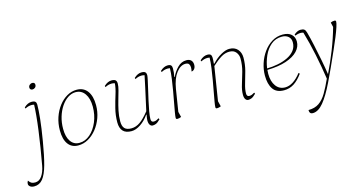

<svg xmlns="http://www.w3.org/2000/svg" viewBox="-172 -1014 3149 1678"><g transform="rotate(-15 1402.5 -175.0)"><path d="M-32 258Q-56 258 -69.5 247.5Q-83 237 -83 223Q-83 207 -74 195Q-63 212 -50.5 219.5Q-38 227 -16 227Q21 227 45.5 191.5Q70 156 80 101Q94 25 106.5 -53Q119 -131 128.5 -202.5Q138 -274 143.5 -333.5Q149 -393 150 -432Q139 -435 128 -435Q112 -435 97.5 -431Q83 -427 69 -419L65 -430Q83 -447 100 -454.5Q117 -462 133 -462Q159 -462 168 -452.5Q177 -443 177 -426Q177 -380 169 -301Q161 -222 141 -103Q120 24 98 103.5Q76 183 45.5 220.5Q15 258 -32 258ZM172 -564Q160 -564 154 -570.5Q148 -577 148 -586Q148 -602 159.5 -611Q171 -620 181 -620Q206 -620 206 -598Q206 -582 195 -573Q184 -564 172 -564Z M432 12Q373 12 341 -31.5Q309 -75 309 -156Q309 -218 327.5 -273Q346 -328 378.5 -370.5Q411 -413 453 -437.5Q495 -462 542 -462Q604 -462 638 -416.5Q672 -371 672 -289Q672 -229 652.5 -175Q633 -121 599.5 -79Q566 -37 523 -12.5Q480 12 432 12ZM447 -7Q500 -7 544 -45Q588 -83 614.5 -146Q641 -209 641 -283Q641 -357 610.5 -400.5Q580 -444 528 -444Q491 -444 457 -421.5Q423 -399 396.5 -359.5Q370 -320 355 -269.5Q340 -219 340 -162Q340 -89 368.5 -48Q397 -7 447 -7Z M914 12Q861 12 836.5 -15.5Q812 -43 812 -94Q812 -158 827.5 -219Q843 -280 860 -333.5Q877 -387 880 -430Q866 -435 852 -435Q836 -435 821.5 -431Q807 -427 793 -419L789 -430Q807 -447 824 -454.5Q841 -462 857 -462Q884 -462 894 -452Q904 -442 904 -422Q904 -396 894 -360Q884 -324 871.5 -281Q859 -238 849 -191Q839 -144 839 -96Q839 -52 858 -32Q877 -12 919 -12Q960 -12 998 -38.5Q1036 -65 1082 -123Q1091 -165 1103 -218Q1115 -271 1127 -326.5Q1139 -382 1149 -431Q1136 -435 1123 -435Q1107 -435 1092.5 -431Q1078 -427 1064 -419L1060 -430Q1078 -447 1095 -454.5Q1112 -462 1128 -462Q1154 -462 1163 -452.5Q1172 -443 1172 -426Q1172 -415 1164.5 -381Q1157 -347 1146.5 -301.5Q1136 -256 1125 -207.5Q1114 -159 1106.5 -116Q1099 -73 1099 -47Q1099 -19 1122 -19Q1136 -19 1146.5 -23.5Q1157 -28 1170 -36L1175 -25Q1150 0 1134.5 6Q1119 12 1105 12Q1090 12 1080 -2Q1070 -16 1070 -44Q1070 -57 1077 -94H1073Q1040 -46 996.5 -17Q953 12 914 12Z M1327 12Q1315 12 1315 0Q1315 -14 1321 -49Q1327 -84 1336 -132Q1345 -180 1354.5 -234Q1364 -288 1371 -339.5Q1378 -391 1379 -433Q1370 -435 1360 -435Q1344 -435 1329.5 -431Q1315 -427 1301 -419L1297 -430Q1315 -447 1332 -454.5Q1349 -462 1365 -462Q1388 -462 1396 -452.5Q1404 -443 1404 -426Q1404 -405 1402.5 -389.5Q1401 -374 1396 -348H1400Q1420 -392 1454.5 -427.5Q1489 -463 1535 -463Q1563 -463 1577.5 -448Q1592 -433 1592 -407Q1592 -384 1580.5 -370Q1569 -356 1554 -356Q1559 -374 1559 -392Q1559 -409 1551 -422Q1543 -435 1519 -435Q1474 -435 1436 -385.5Q1398 -336 1383 -245L1351 -45L1363 4Q1355 8 1345 10Q1335 12 1327 12Z M1686 12Q1674 12 1674 0Q1674 -14 1680 -49Q1686 -84 1695 -132Q1704 -180 1713.5 -234Q1723 -288 1730 -339.5Q1737 -391 1738 -433Q1729 -435 1719 -435Q1703 -435 1688.5 -431Q1674 -427 1660 -419L1656 -430Q1674 -447 1691 -454.5Q1708 -462 1724 -462Q1747 -462 1755 -452.5Q1763 -443 1763 -426Q1763 -411 1762.5 -401Q1762 -391 1760 -371H1765Q1803 -413 1846.5 -437.5Q1890 -462 1922 -462Q1971 -462 1997.5 -432Q2024 -402 2024 -356Q2024 -296 2009 -239.5Q1994 -183 1979 -134Q1964 -85 1964 -47Q1964 -19 1987 -19Q2001 -19 2011.5 -23.5Q2022 -28 2035 -36L2040 -25Q2015 0 1999.5 6Q1984 12 1970 12Q1955 12 1945 -2Q1935 -16 1935 -44Q1935 -85 1950.5 -134Q1966 -183 1981.5 -238.5Q1997 -294 1997 -354Q1997 -387 1977 -412.5Q1957 -438 1917 -438Q1878 -438 1841.5 -415.5Q1805 -393 1759 -351L1710 -45L1722 4Q1714 8 1704 10Q1694 12 1686 12Z M2294 12Q2225 12 2194.5 -33Q2164 -78 2164 -155Q2164 -209 2181.5 -263.5Q2199 -318 2231.5 -363Q2264 -408 2308.5 -435Q2353 -462 2406 -462Q2457 -462 2484 -437Q2511 -412 2511 -371Q2511 -324 2475 -285.5Q2439 -247 2369 -223.5Q2299 -200 2198 -198Q2196 -180 2196 -162Q2196 -94 2226.5 -52Q2257 -10 2310 -10Q2382 -10 2454 -102L2463 -93Q2426 -41 2385 -14.5Q2344 12 2294 12ZM2394 -446Q2337 -446 2296 -411.5Q2255 -377 2231 -323Q2207 -269 2199 -211Q2249 -212 2297.5 -221.5Q2346 -231 2386.5 -250.5Q2427 -270 2451 -300.5Q2475 -331 2475 -374Q2475 -408 2452.5 -427Q2430 -446 2394 -446Z M2484 270Q2454 270 2454 234Q2512 234 2550.5 207.5Q2589 181 2618.5 131Q2648 81 2680 10Q2664 -99 2640 -214.5Q2616 -330 2586 -431Q2574 -435 2562 -435Q2537 -435 2512 -424L2508 -435Q2540 -462 2567 -462Q2591 -462 2601.5 -453.5Q2612 -445 2618 -423Q2633 -369 2648 -299.5Q2663 -230 2677 -158Q2691 -86 2700 -25Q2743 -112 2783 -213.5Q2823 -315 2850 -412L2840 -454Q2854 -462 2876 -462Q2888 -462 2888 -450Q2888 -437 2877 -402.5Q2866 -368 2846.5 -320.5Q2827 -273 2803 -219Q2735 -64 2682 45.5Q2629 155 2581.5 212.5Q2534 270 2484 270Z"/></g></svg>

Font: Petrona Thin
Style: Italic
Weight: 100
Italic angle: -9°
Designer: Ringo R. Seeber
Foundry: Ringo R. Seeber
Version: Version 2.001; ttfautohint (v1.8.3)